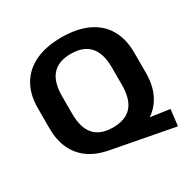

<svg xmlns="http://www.w3.org/2000/svg" viewBox="-174 -876 1115 1125"><g transform="rotate(-30 383.5 -313.5)"><path d="M278 0 329 -84 728 -27 715 83ZM383 10Q280 10 207 -24Q134 -58 95.5 -123.5Q57 -189 57 -281V-419Q57 -512 95.5 -577Q134 -642 207 -676Q280 -710 383 -710Q487 -710 560 -676Q633 -642 671 -577Q709 -512 709 -419V-281Q709 -189 671 -123.5Q633 -58 560 -24Q487 10 383 10ZM383 -101Q468 -101 510 -148Q552 -195 552 -291V-409Q552 -505 509.5 -552Q467 -599 383 -599Q299 -599 257 -552Q215 -505 215 -409V-291Q215 -195 257 -148Q299 -101 383 -101Z"/></g></svg>

Font: Pathway Extreme 28pt
Style: Bold
Weight: 700
Designer: Eduardo Rodriguez Tunni
Foundry: Eduardo Rodriguez Tunni
Version: Version 1.001;gftools[0.9.26]